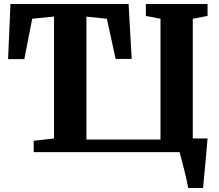

<svg xmlns="http://www.w3.org/2000/svg" viewBox="-20 -763 1100 963"><path d="M924 180Q921.5 164 915.8 138.5Q910 113 903 85.2Q896 57.5 889.8 34.2Q883.5 11 880.5 0H149V-57L251 -68.5V-680L141.5 -669L102 -466.5H20.5L32.5 -743H625L640.5 -467.5H560L516 -669L413.5 -679.5V-63H785V-669L711.5 -683V-743H1021V-683L947 -669V-68.5H1021Q1019.5 -54 1017.5 -28.5Q1015.5 -3 1012.8 27.5Q1010 58 1007 88Q1004 118 1002 142.5Q1000 167 998.5 180Z"/></svg>

Font: Merriweather 36pt ExtraBold
Style: Regular
Weight: 800
Designer: Eben Sorkin
Foundry: Eben Sorkin
Version: Version 2.100